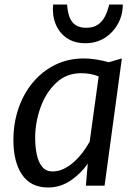

<svg xmlns="http://www.w3.org/2000/svg" viewBox="-20 -823 602 851"><path d="M193.5 8Q116.5 8 78 -48.4Q39.4 -104.7 39.4 -202.7Q39.4 -276.1 61.5 -341.2Q83.5 -406.4 124.8 -456.5Q166.2 -506.6 223.8 -535.3Q281.4 -564 352.5 -564Q376.9 -564 406.7 -559.3Q436.4 -554.6 461.2 -547L520.1 -564L443.5 0H360.6L369.1 -97.8Q338.9 -54 293.3 -23Q247.6 8 193.5 8ZM212.6 -63.1Q237.9 -63.1 261.5 -74.2Q285.1 -85.2 306.3 -104Q327.5 -122.8 345.5 -146.4Q363.5 -170.1 377.5 -194.9L417.3 -484.4Q381.9 -498.6 339.4 -498.6Q273.6 -498.6 227.9 -454.8Q182 -410.8 158.9 -344.9Q135.9 -278.9 135.9 -213.1Q135.9 -170.2 143.4 -136.3Q151 -102.4 167.8 -82.7Q184.6 -63.1 212.6 -63.1ZM358.8 -631.4Q309.4 -631.4 275.7 -654.6Q242.1 -677.9 226.4 -716.8Q210.8 -755.7 215.5 -802.9H277.3Q279.4 -771.3 287.8 -748.2Q296.3 -725.1 314.1 -712.5Q331.8 -699.9 362 -699.9Q394.9 -699.9 415 -714.4Q435.2 -728.9 446.4 -752.4Q457.6 -775.9 464 -802.9H524.2Q524.2 -756.2 502.7 -717.4Q481.3 -678.5 444 -654.9Q406.6 -631.4 358.8 -631.4Z"/></svg>

Font: Merriweather Sans Variable Regular
Style: Italic
Weight: 300
Italic angle: -8°
Designer: Eben Sorkin
Foundry: Eben Sorkin
Version: Version 2.001